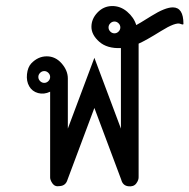

<svg xmlns="http://www.w3.org/2000/svg" viewBox="-20 -631 642 651"><path d="M144 -384Q138 -390 130 -390Q122 -390 116 -384Q110 -378 110 -370Q110 -362 116 -356Q122 -350 130 -350Q138 -350 144 -356Q150 -362 150 -370Q150 -378 144 -384ZM382 -552Q376 -558 368 -558Q360 -558 354 -552Q348 -546 348 -538Q348 -530 354 -524Q360 -518 368 -518Q376 -518 382 -524Q388 -530 388 -538Q388 -546 382 -552ZM566 -606Q602 -606 602 -550Q602 -546 592 -550Q576 -557 525.5 -525.5Q475 -494 450 -483V-33Q451 -21 442 -9Q433 3 414.5 0.5Q396 -2 391 -22L300 -265L209 -22Q203 -1 182 0Q166 3 157.5 -9.5Q149 -22 150 -32V-320Q129 -310 109 -315.5Q89 -321 79 -338.5Q69 -356 71.5 -379.5Q74 -403 86 -416Q109 -440 138.5 -440Q168 -440 189 -416Q210 -392 210 -365V-195L300 -435L390 -195V-468Q343 -466 316.5 -489.5Q290 -513 290 -540Q290 -567 310.5 -588.5Q331 -610 359.5 -610.5Q388 -611 411 -591.5Q434 -572 442 -546Q447 -548 493.5 -577Q540 -606 566 -606Z"/></svg>

Font: SOV_Station
Style: Book
Weight: 400
Version: Version 1.00